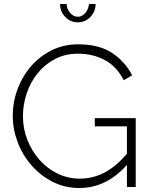

<svg xmlns="http://www.w3.org/2000/svg" viewBox="-20 -937 757 962"><path d="M377 5Q305 5 244 -26Q183 -57 138 -108.5Q93 -160 68.5 -224.5Q44 -289 44 -356Q44 -426 68 -490.5Q92 -555 136 -605.5Q180 -656 240 -685.5Q300 -715 371 -715Q477 -715 542 -671.5Q607 -628 642 -560L600 -535Q564 -605 504.5 -636.5Q445 -668 370 -668Q307 -668 256 -641.5Q205 -615 169 -570.5Q133 -526 114 -470Q95 -414 95 -355Q95 -293 117 -236.5Q139 -180 178 -136Q217 -92 269 -67Q321 -42 380 -42Q445 -42 503 -72Q561 -102 616 -167V-304H455V-345H660V0H616V-111Q513 5 377 5ZM370 -853Q391 -853 407 -871.5Q423 -890 426 -917H459Q459 -879 432.5 -852Q406 -825 370 -825Q333 -825 307 -852Q281 -879 281 -917H314Q314 -893 331 -873Q348 -853 370 -853Z"/></svg>

Font: Raleway Light
Style: Regular
Weight: 300
Designer: Matt McInerney, Pablo Impallari, Rodrigo Fuenzalida
Foundry: Matt McInerney, Pablo Impallari, Rodrigo Fuenzalida
Version: Version 4.026